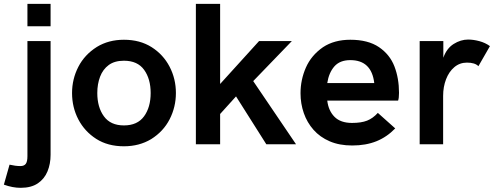

<svg xmlns="http://www.w3.org/2000/svg" viewBox="-60 -726 2486 966"><path d="M194.5 -594H78V-706.5H194.5ZM44 219Q3.5 219 -40.5 203L-12 102.5Q18 109.5 42.5 109.5Q61.5 109.5 69.8 98.2Q78 87 78 60V-519.5H194.5V53Q194.5 98.5 179 136.2Q163.5 174 130.2 196.5Q97 219 44 219Z M563.5 10Q482.5 10 424.2 -27.2Q366 -64.5 334.2 -125.2Q302.5 -186 302.5 -258Q302.5 -328 334 -389.5Q365.5 -451 427.5 -490Q486.5 -526 563.5 -526Q644 -526 702.8 -488.8Q761.5 -451.5 793.2 -390.5Q825 -329.5 825 -258Q825 -187.5 793.5 -126Q762 -64.5 700.5 -26Q640.5 10 563.5 10ZM563.5 -95Q631.5 -95 664.8 -140.8Q698 -186.5 698 -258Q698 -329 665 -374.8Q632 -420.5 563.5 -420.5Q516.5 -420.5 487 -398.8Q457.5 -377 443.5 -340Q429.5 -303 429.5 -258Q429.5 -186.5 462.8 -140.8Q496 -95 563.5 -95Z M1429.5 0H1280L1127.5 -241L1047.5 -152.5V0H925.5V-706.5H1047.5V-303.5L1243.5 -519.5H1408.5L1214 -318Z M1712 6Q1647.5 6 1598.8 -15Q1550 -36 1517.5 -72.8Q1485 -109.5 1468.5 -157Q1452 -204.5 1452 -257Q1452 -324.5 1479 -386Q1506 -447.5 1565 -488.5Q1621.5 -526 1702.5 -526Q1792 -526 1846.8 -488.8Q1901.5 -451.5 1924.5 -391.8Q1947.5 -332 1947.5 -259Q1947.5 -232.5 1943 -220H1586.5Q1592.5 -169 1623 -138.2Q1653.5 -107.5 1711 -107.5Q1757.5 -107.5 1786.8 -119Q1816 -130.5 1841 -158L1928.5 -80Q1886.5 -36.5 1833.5 -15.2Q1780.5 6 1712 6ZM1823 -308Q1809.5 -423.5 1702.5 -423.5Q1650 -423.5 1622.2 -391.8Q1594.5 -360 1586.5 -308Z M2169.5 0H2051.5V-519.5H2170.5V-435.5Q2187 -482.5 2222.5 -504.8Q2258 -527 2295 -527Q2322 -527 2351.8 -519Q2381.5 -511 2405 -494L2347 -393Q2329.5 -411 2289.5 -411Q2253 -411 2226 -388.2Q2199 -365.5 2184.2 -327.2Q2169.5 -289 2169.5 -243.5Z"/></svg>

Font: Acari Sans
Style: Bold
Weight: 700
Designer: Alfredo Marco Pradil and Stefan Peev (font) & Cristiano Sobral (main changes)
Foundry: Alfredo Marco Pradil and Stefan Peev (font) & Cristiano Sobral (main changes)
Version: Version 1.063; ttfautohint (v1.8.3)